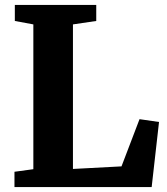

<svg xmlns="http://www.w3.org/2000/svg" viewBox="-20 -763 680 783"><path d="M39 0V-62.5L116 -73V-663.5L40.5 -677.5V-743H372.5V-677.5L277.5 -663.5V-74L475.5 -84.5L549 -277L628.5 -265.5L598.5 0Z"/></svg>

Font: Merriweather 20pt ExtraBold
Style: Regular
Weight: 800
Version: Version 2.100